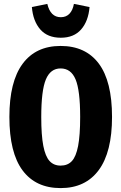

<svg xmlns="http://www.w3.org/2000/svg" viewBox="-20 -945 621 982"><path d="M553 -347Q553 -167 485 -75Q417 17 290 17Q163 17 95.5 -73.5Q28 -164 28 -347Q28 -527 95.5 -618.5Q163 -710 290 -710Q418 -710 485.5 -619.5Q553 -529 553 -347ZM191 -347Q191 -253 201.5 -199Q212 -145 233.5 -121.5Q255 -98 290 -98Q326 -98 347.5 -121Q369 -144 379.5 -198.5Q390 -253 390 -347Q390 -483 366.5 -539Q343 -595 290 -595Q238 -595 214.5 -538.5Q191 -482 191 -347ZM143 -909 222 -925Q238 -857 291 -857Q318 -857 335 -874.5Q352 -892 358 -925L438 -909Q432 -837 395 -794.5Q358 -752 291 -752Q223 -752 186 -794.5Q149 -837 143 -909Z"/></svg>

Font: Fira Sans Extra Condensed
Style: Bold
Weight: 700
Width: 1
Designer: Carrois Corporate & Edenspiekermann AG
Foundry: Carrois Corporate GbR & Edenspiekermann AG
Version: Version 4.203